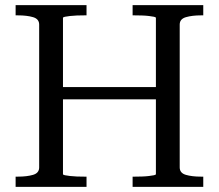

<svg xmlns="http://www.w3.org/2000/svg" viewBox="-20 -730 855 750"><path d="M194 -390H621V-342H194ZM41 0V-40H50Q85 -40 109 -47Q133 -54 133 -76V-634Q133 -656 109 -663Q85 -670 50 -670H41V-710H318V-670H309Q295 -670 280.5 -669.5Q266 -669 253.5 -667.5Q241 -666 233.5 -664.5Q226 -663 226 -660V-50Q226 -47 233.5 -45.5Q241 -44 253.5 -42.5Q266 -41 280.5 -40.5Q295 -40 309 -40H318V0ZM498 0V-40H507Q520 -40 535 -40.5Q550 -41 562 -42.5Q574 -44 581.5 -45.5Q589 -47 589 -50V-660Q589 -663 581.5 -664.5Q574 -666 562 -667.5Q550 -669 535 -669.5Q520 -670 506 -670H498V-710H774V-670H765Q731 -670 706.5 -663Q682 -656 682 -634V-76Q682 -54 706 -47Q730 -40 765 -40H774V0Z"/></svg>

Font: Roboto Serif 72pt
Style: Regular
Weight: 400
Designer: Greg Gazdowicz
Foundry: Commercial Type
Version: Version 1.008